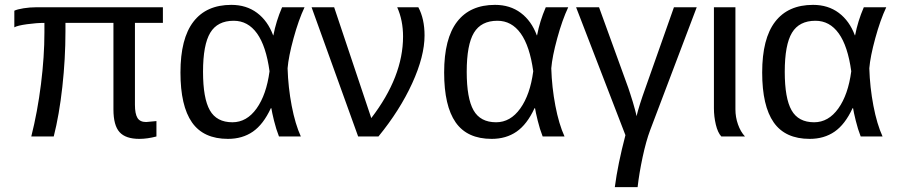

<svg xmlns="http://www.w3.org/2000/svg" viewBox="-20 -558 3672 785"><path d="M549.8 9.8Q493.7 9.8 468.8 -17.8Q443.8 -45.4 443.8 -110.8V-464.4H247.6V-429.2Q247.6 -317.4 234.9 -202.9Q222.2 -88.4 199.7 0H107.9Q133.3 -100.6 147.5 -213.6Q161.6 -326.7 161.6 -425.3V-464.4Q129.4 -464.4 90.3 -459Q51.3 -453.6 38.6 -446.3V-514.2Q50.3 -520 76.4 -524.2Q102.5 -528.3 127.9 -528.3H646V-464.4H531.7V-129.9Q531.7 -92.8 542 -75.9Q552.2 -59.1 577.6 -59.1L619.6 -63V0Q582 9.8 549.8 9.8Z M1087.4 -115.7Q1056.6 -49.3 1013.9 -19.8Q971.2 9.8 912.1 9.8Q812 9.8 764.9 -57.6Q717.8 -125 717.8 -261.7Q717.8 -400.4 770.8 -469.2Q823.7 -538.1 925.8 -538.1Q987.3 -538.1 1031 -505.4Q1074.7 -472.7 1096.7 -413.6H1097.7Q1108.9 -471.7 1133.3 -528.3H1225.1Q1200.7 -476.6 1180.2 -401.6Q1159.7 -326.7 1155.8 -278.8Q1158.2 -200.7 1172.6 -125.5Q1187 -50.3 1210 0H1120.6Q1108.9 -29.8 1100.3 -64.7Q1091.8 -99.6 1089.4 -115.7ZM810.1 -264.6Q810.1 -156.2 837.9 -107.2Q865.7 -58.1 930.2 -58.1Q988.8 -58.1 1029.1 -114.5Q1069.3 -170.9 1082 -266.6Q1067.9 -369.6 1030.8 -421.4Q993.7 -473.1 935.5 -473.1Q869.1 -473.1 839.6 -424.1Q810.1 -375 810.1 -264.6Z M1715.8 -413.1Q1715.8 -328.1 1665.3 -217.5Q1614.7 -106.9 1527.3 0H1444.3L1253.9 -528.3H1346.2L1498 -75.2Q1627.9 -244.6 1627.9 -408.7Q1627.9 -474.6 1604 -528.3H1690.4Q1715.8 -481 1715.8 -413.1Z M2165.5 -115.7Q2134.8 -49.3 2092 -19.8Q2049.3 9.8 1990.2 9.8Q1890.1 9.8 1843 -57.6Q1795.9 -125 1795.9 -261.7Q1795.9 -400.4 1848.9 -469.2Q1901.9 -538.1 2003.9 -538.1Q2065.4 -538.1 2109.1 -505.4Q2152.8 -472.7 2174.8 -413.6H2175.8Q2187 -471.7 2211.4 -528.3H2303.2Q2278.8 -476.6 2258.3 -401.6Q2237.8 -326.7 2233.9 -278.8Q2236.3 -200.7 2250.7 -125.5Q2265.1 -50.3 2288.1 0H2198.7Q2187 -29.8 2178.5 -64.7Q2169.9 -99.6 2167.5 -115.7ZM1888.2 -264.6Q1888.2 -156.2 1916 -107.2Q1943.8 -58.1 2008.3 -58.1Q2066.9 -58.1 2107.2 -114.5Q2147.5 -170.9 2160.2 -266.6Q2146 -369.6 2108.9 -421.4Q2071.8 -473.1 2013.7 -473.1Q1947.3 -473.1 1917.7 -424.1Q1888.2 -375 1888.2 -264.6Z M2335.4 -528.3H2429.2L2548.8 -198.7Q2552.2 -188 2557.4 -172.6Q2562.5 -157.2 2567.4 -140.9Q2572.3 -124.5 2576.4 -109.1Q2580.6 -93.8 2582.5 -83Q2593.3 -127.4 2618.7 -197.8L2735.4 -528.3H2828.6L2638.2 -25.9Q2621.6 18.1 2607.4 84.2Q2593.3 150.4 2586.9 207H2493.7Q2505.9 113.3 2537.1 -5.4Z M2929.2 0Q2914.6 -15.6 2906.7 -48.6Q2898.9 -81.5 2898.9 -115.2V-528.3H2986.8V-110.8Q2986.8 -79.1 2997.3 -49.3Q3007.8 -19.5 3025.9 0Z M3465.8 -115.7Q3435.1 -49.3 3392.3 -19.8Q3349.6 9.8 3290.5 9.8Q3190.4 9.8 3143.3 -57.6Q3096.2 -125 3096.2 -261.7Q3096.2 -400.4 3149.2 -469.2Q3202.1 -538.1 3304.2 -538.1Q3365.7 -538.1 3409.4 -505.4Q3453.1 -472.7 3475.1 -413.6H3476.1Q3487.3 -471.7 3511.7 -528.3H3603.5Q3579.1 -476.6 3558.6 -401.6Q3538.1 -326.7 3534.2 -278.8Q3536.6 -200.7 3551 -125.5Q3565.4 -50.3 3588.4 0H3499Q3487.3 -29.8 3478.8 -64.7Q3470.2 -99.6 3467.8 -115.7ZM3188.5 -264.6Q3188.5 -156.2 3216.3 -107.2Q3244.1 -58.1 3308.6 -58.1Q3367.2 -58.1 3407.5 -114.5Q3447.8 -170.9 3460.4 -266.6Q3446.3 -369.6 3409.2 -421.4Q3372.1 -473.1 3314 -473.1Q3247.6 -473.1 3218 -424.1Q3188.5 -375 3188.5 -264.6Z"/></svg>

Font: Arial
Style: Regular
Weight: 400
Designer: Steve Matteson
Foundry: Ascender Corporation
Version: Version 2.00.3